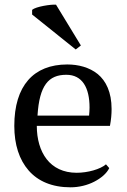

<svg xmlns="http://www.w3.org/2000/svg" viewBox="-20 -787 543 819"><path d="M219 -767C208 -768 187 -766 166 -762C145 -758 125 -752 117 -745V-725L303 -576L325 -593ZM432 -86C408 -65 354 -50 307 -50C250 -50 207 -72 179 -108C151 -144 137 -194 137 -250H449C454 -277 456 -299 456 -322C456 -394 432 -442 397 -471C361 -500 314 -512 267 -512C123 -512 41 -421 41 -250C41 -170 62 -106 102 -60C142 -14 202 12 281 12C317 12 353 3 382 -12C411 -27 435 -47 446 -70ZM263 -468C331 -468 362 -413 362 -328C362 -317 361 -306 360 -294H140C148 -423 187 -468 263 -468Z"/></svg>

Font: PT Serif
Style: Regular
Weight: 400
Designer: A.Korolkova, O.Umpeleva, V.Yefimov
Foundry: ParaType Ltd
Version: Version 1.000;PS 001.000;hotconv 1.0.88;makeotf.lib2.5.64775